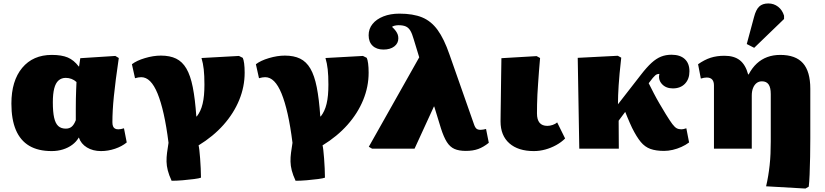

<svg xmlns="http://www.w3.org/2000/svg" viewBox="-20 -861 4776 1112"><path d="M279 14Q201 14 149.5 -16.5Q98 -47 72 -108Q46 -169 46 -261Q46 -393 108.5 -468Q171 -543 280 -543Q337 -543 372.5 -528Q408 -513 436 -476H438L445 -524L648 -537L668 -525Q658 -457 651 -402.5Q644 -348 639.5 -303.5Q635 -259 633 -222.5Q631 -186 631 -153Q631 -139 634.5 -130Q638 -121 645.5 -116.5Q653 -112 665 -112Q673 -112 680.5 -113.5Q688 -115 698 -118L714 -36Q686 -13 646 0.5Q606 14 565 14Q518 14 483.5 -7Q449 -28 437 -64H436Q422 -40 398.5 -22.5Q375 -5 344.5 4.5Q314 14 279 14ZM361 -116Q382 -116 395.5 -127.5Q409 -139 419 -165Q419 -202 419 -232.5Q419 -263 419.5 -289.5Q420 -316 421 -339.5Q422 -363 423 -386Q410 -398 394 -404Q378 -410 361 -410Q336 -410 319 -395Q302 -380 294 -348.5Q286 -317 286 -269Q286 -213 293.5 -179.5Q301 -146 317.5 -131Q334 -116 361 -116Z M974 186Q959 154 952 127Q945 100 944.5 75Q944 50 947.5 23.5Q951 -3 956 -34Q944 -130 928 -201Q912 -272 892.5 -319.5Q873 -367 849.5 -390.5Q826 -414 798 -414Q782 -414 762 -408L744 -489Q771 -510 819.5 -524.5Q868 -539 912 -539Q964 -539 1000 -521.5Q1036 -504 1059.5 -464Q1083 -424 1096.5 -356Q1110 -288 1117 -187H1120Q1131 -201 1139.5 -219Q1148 -237 1153.5 -260Q1159 -283 1161.5 -310.5Q1164 -338 1164 -371Q1164 -424 1160 -459.5Q1156 -495 1147 -525L1364 -537L1386 -526Q1391 -516 1394 -493.5Q1397 -471 1397 -440Q1397 -359 1365.5 -282Q1334 -205 1274.5 -138Q1215 -71 1130 -19Q1132 -13 1134.5 7.5Q1137 28 1139 56Q1141 84 1142.5 113.5Q1144 143 1144 168Q1134 172 1104 176Q1074 180 1038.5 183Q1003 186 974 186Z M1692 186Q1677 154 1670 127Q1663 100 1662.5 75Q1662 50 1665.5 23.5Q1669 -3 1674 -34Q1662 -130 1646 -201Q1630 -272 1610.5 -319.5Q1591 -367 1567.5 -390.5Q1544 -414 1516 -414Q1500 -414 1480 -408L1462 -489Q1489 -510 1537.5 -524.5Q1586 -539 1630 -539Q1682 -539 1718 -521.5Q1754 -504 1777.5 -464Q1801 -424 1814.5 -356Q1828 -288 1835 -187H1838Q1849 -201 1857.5 -219Q1866 -237 1871.5 -260Q1877 -283 1879.5 -310.5Q1882 -338 1882 -371Q1882 -424 1878 -459.5Q1874 -495 1865 -525L2082 -537L2104 -526Q2109 -516 2112 -493.5Q2115 -471 2115 -440Q2115 -359 2083.5 -282Q2052 -205 1992.5 -138Q1933 -71 1848 -19Q1850 -13 1852.5 7.5Q1855 28 1857 56Q1859 84 1860.5 113.5Q1862 143 1862 168Q1852 172 1822 176Q1792 180 1756.5 183Q1721 186 1692 186Z M2795 -114 2811 -34Q2780 -9 2749.5 2Q2719 13 2678 13Q2638 13 2612 1.5Q2586 -10 2568 -38.5Q2550 -67 2534 -117L2495 -244H2493L2381 0H2135L2116 -11L2408 -529L2376 -634Q2367 -666 2356.5 -683.5Q2346 -701 2330 -708Q2314 -715 2288 -715Q2276 -715 2264.5 -712Q2253 -709 2251 -705Q2264 -693 2272 -682Q2280 -671 2283.5 -661Q2287 -651 2287 -639Q2287 -610 2263.5 -592Q2240 -574 2201 -574Q2161 -574 2138 -596Q2115 -618 2115 -657Q2115 -694 2137.5 -722Q2160 -750 2200.5 -766Q2241 -782 2293 -782Q2372 -782 2424.5 -760.5Q2477 -739 2514.5 -687.5Q2552 -636 2583 -546L2727 -136Q2731 -126 2735.5 -120Q2740 -114 2747 -111.5Q2754 -109 2763 -109Q2772 -109 2778.5 -110.5Q2785 -112 2795 -114Z M3072 14Q2981 14 2930 -31Q2879 -76 2879 -158Q2879 -174 2879.5 -204Q2880 -234 2880.5 -272.5Q2881 -311 2881.5 -351Q2882 -391 2882.5 -427Q2883 -463 2883.5 -489Q2884 -515 2884 -524L3088 -536L3108 -525Q3104 -484 3101.5 -447.5Q3099 -411 3096.5 -377.5Q3094 -344 3092.5 -313.5Q3091 -283 3090.5 -256Q3090 -229 3090 -204Q3090 -168 3105 -150Q3120 -132 3150 -132Q3165 -132 3181 -137.5Q3197 -143 3207 -152L3253 -59Q3231 -37 3201 -20.5Q3171 -4 3138 5Q3105 14 3072 14Z M3826 13Q3779 13 3747 1.5Q3715 -10 3691 -39Q3667 -68 3641 -120Q3634 -135 3627.5 -149.5Q3621 -164 3614.5 -180Q3608 -196 3601 -213L3563 -162L3564 0H3335L3326 -526L3558 -538L3578 -527Q3572 -475 3568.5 -436Q3565 -397 3563 -366.5Q3561 -336 3560 -309.5Q3559 -283 3559 -257L3692 -428Q3726 -472 3753.5 -497Q3781 -522 3808.5 -533Q3836 -544 3869 -544Q3919 -544 3946 -519Q3973 -494 3973 -448Q3973 -403 3947 -376Q3921 -349 3877 -349Q3837 -349 3814 -374Q3791 -399 3799 -433Q3792 -433 3786 -431Q3780 -429 3774.5 -424Q3769 -419 3761 -410L3737 -379Q3752 -349 3767 -320Q3782 -291 3799 -262Q3816 -233 3836 -200Q3860 -161 3874 -142.5Q3888 -124 3899.5 -118Q3911 -112 3927 -112Q3934 -112 3939 -113.5Q3944 -115 3955 -118L3971 -36Q3951 -21 3926.5 -10Q3902 1 3876 7Q3850 13 3826 13Z M4645 231 4417 218Q4424 188 4429 158Q4434 128 4437.5 96Q4441 64 4442.5 30Q4444 -4 4444 -42V-316Q4444 -354 4431.5 -372Q4419 -390 4393 -390Q4375 -390 4362 -380Q4349 -370 4341.5 -351.5Q4334 -333 4334 -307V0H4115V-366Q4115 -389 4104.5 -400.5Q4094 -412 4073 -412Q4059 -412 4039 -406L4023 -489Q4060 -515 4095.5 -526.5Q4131 -538 4176 -538Q4232 -538 4265 -512Q4298 -486 4313 -430H4316Q4336 -468 4363 -493Q4390 -518 4424 -530.5Q4458 -543 4499 -543Q4588 -543 4630.5 -495Q4673 -447 4673 -347V-61Q4673 -10 4672 46.5Q4671 103 4669 150Q4667 197 4664 220ZM4348 -584 4305 -606 4347 -762Q4358 -805 4377 -823Q4396 -841 4430 -841Q4462 -841 4486.5 -822Q4511 -803 4521 -770V-751Z"/></svg>

Font: Literata Variable Black
Style: Regular
Weight: 900
Designer: Latin by Veronika Burian and Jose Scaglione. Greek by Irene Vlachou. Cyrillic by Vera Evstafieva.
Foundry: TypeTogether
Version: Version 3.021